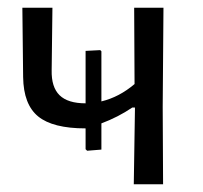

<svg xmlns="http://www.w3.org/2000/svg" viewBox="-20 -478 526 498"><path d="M206 -87 202 -91V-145Q117 -145 79 -176Q41 -207 40 -278L38 -458H116L114 -296Q113 -252 134.5 -231Q156 -210 202 -210V-346L240 -348L243 -345V-215Q289 -226 329 -260L328 -458H404L402 -201L403 0H327L330 -194V-199H323Q286 -174 243 -158V-90Z"/></svg>

Font: Alegreya Sans SC
Style: Regular
Weight: 400
Designer: Juan Pablo del Peral
Foundry: Huerta Tipografica
Version: Version 2.007